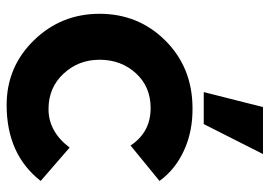

<svg xmlns="http://www.w3.org/2000/svg" viewBox="-134 -646 793 564"><g transform="rotate(90 262.0 -363.5)"><path d="M250 -566 294 -740H432L344 -566ZM288 13Q176 13 98 -67Q20 -147 20 -260Q20 -374 98.5 -453Q177 -532 295 -533Q365 -534 421.5 -508Q478 -482 511 -436L407 -351Q368 -410 297 -410Q234 -410 194.5 -366.5Q155 -323 155 -260Q155 -198 196 -154Q237 -110 300 -110Q366 -110 413 -172L511 -87Q433 13 288 13Z"/></g></svg>

Font: Cal Sans
Style: Regular
Weight: 400
Designer: Designer Mark Davis DBA MarkFonts
Foundry: Designer Mark Davis DBA MarkFonts
Version: Version 1.000